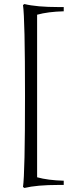

<svg xmlns="http://www.w3.org/2000/svg" viewBox="-20 -724 366 952"><path d="M270 193Q162 193 101 208L94 203Q104 134 104 -248Q104 -630 94 -699L101 -704Q162 -689 270 -689Q283 -689 296 -689V-668Q218 -666 164 -651V155Q218 170 296 172V193Q283 193 270 193Z"/></svg>

Font: Almendra SC
Style: Regular
Weight: 400
Designer: Ana Sanfelippo
Foundry: Ana Sanfelippo
Version: Version 1.003